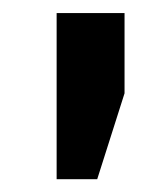

<svg xmlns="http://www.w3.org/2000/svg" viewBox="-20 -782 259 298"><path d="M67.9 -761.7H173.3V-637.2L130.9 -503.9H67.9Z"/></svg>

Font: Suwannaphum
Style: Bold
Weight: 700
Designer: Danh Hong
Version: Version 8.002; ttfautohint (v1.8.3)